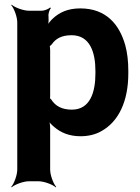

<svg xmlns="http://www.w3.org/2000/svg" viewBox="-20 -574 602 823"><path d="M188 -500V-503C186 -514 192 -533 198 -539L195 -542C189 -536 171 -528 159 -528H104C80 -528 43 -542 30 -554L28 -552C40 -539 54 -502 54 -478V153C54 177 40 214 28 227L30 229C43 217 80 203 104 203H145C169 203 206 217 219 229L221 227C209 214 195 177 195 153V-24C195 -37 193 -54 188 -62L185 -60C189 -52 202 -38 212 -30C240 -6 276 10 325 10C358 10 388 3 413 -11C489 -52 530 -141 530 -259V-270C530 -310 526 -347 517 -380C492 -469 435 -538 324 -538C271 -538 235 -521 207 -495C197 -486 184 -470 181 -461L184 -460C188 -469 189 -487 188 -500ZM288 -104C245 -104 217 -120 200 -147C199 -149 192 -155 191 -154L194 -151C195 -152 195 -165 195 -168V-360C195 -363 194 -377 193 -378L191 -375C192 -374 200 -382 202 -384C219 -409 245 -423 287 -423C366 -423 389 -349 389 -270V-259C389 -180 367 -104 288 -104Z"/></svg>

Font: Asimov
Style: Edge
Weight: 500
Designer: Google
Version: Version 2.000980: 2014